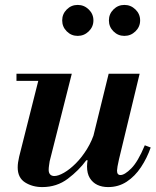

<svg xmlns="http://www.w3.org/2000/svg" viewBox="-20 -750 633 781"><path d="M152 11Q112 11 82 -8Q52 -27 52 -69Q52 -88 58 -113L143 -450H272L182 -94Q181 -87 179.5 -77Q178 -67 178 -59Q178 -47 184 -40.5Q190 -34 201 -34Q217 -34 240.5 -47.5Q264 -61 288.5 -85.5Q313 -110 334 -144Q355 -178 367 -219L338 -98H331Q301 -57 256 -23Q211 11 152 11ZM47 -421V-450H217V-421ZM420 11Q395 11 376 2Q357 -7 345.5 -25.5Q334 -44 334 -73Q334 -86 337 -102Q340 -118 349 -153L422 -450H548L464 -102Q460 -85 458 -73Q456 -61 456 -56Q456 -38 470 -38Q487 -38 514 -65Q541 -92 569 -159L593 -150Q578 -107 553.5 -70Q529 -33 495.5 -11Q462 11 420 11ZM486 -604Q460 -604 441.5 -622.5Q423 -641 423 -667Q423 -693 441.5 -711.5Q460 -730 486 -730Q512 -730 531 -711.5Q550 -693 550 -667Q550 -641 531 -622.5Q512 -604 486 -604ZM296 -604Q270 -604 251.5 -622.5Q233 -641 233 -667Q233 -693 251.5 -711.5Q270 -730 296 -730Q322 -730 341 -711.5Q360 -693 360 -667Q360 -641 341 -622.5Q322 -604 296 -604Z"/></svg>

Font: Libre Bodoni SemiBold
Style: Italic
Weight: 600
Italic angle: -13°
Version: Version 2.003